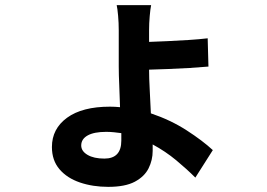

<svg xmlns="http://www.w3.org/2000/svg" viewBox="-20 -653 1040 747"><path d="M452 -106V-135Q438 -137 423 -138.5Q408 -140 393 -140Q346 -140 321 -126Q296 -112 296 -87Q296 -65 320.5 -50.5Q345 -36 386 -36Q452 -36 452 -106ZM808 -69 740 38Q707 5 665.5 -29.5Q624 -64 574 -91Q574 -84 574 -77.5Q574 -71 574 -66Q574 -30 558 2Q542 34 504.5 54Q467 74 401 74Q341 74 291 57Q241 40 211.5 5.5Q182 -29 182 -81Q182 -152 241 -195Q300 -238 408 -238Q418 -238 427.5 -237.5Q437 -237 447 -236Q446 -278 444 -319.5Q442 -361 442 -395V-535Q442 -564 439.5 -592Q437 -620 434 -633H568Q565 -619 562.5 -590.5Q560 -562 560 -536V-490Q592 -491 633 -493Q674 -495 714.5 -497.5Q755 -500 788 -504L791 -394Q758 -391 717 -388.5Q676 -386 634.5 -384.5Q593 -383 560 -382Q560 -350 562.5 -304Q565 -258 567 -212Q644 -186 706 -146Q768 -106 808 -69Z"/></svg>

Font: Noto IKEA Simplified Chinese
Style: Bold
Weight: 700
Designer: Monotype Design Team
Foundry: Monotype Imaging Inc.
Version: Version 1.100